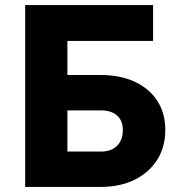

<svg xmlns="http://www.w3.org/2000/svg" viewBox="-20 -735 708 755"><path d="M79 0V-715H582V-574H245V-440H376Q453 -440 510 -413.5Q567 -387 598.5 -338.5Q630 -290 630 -224Q630 -157 598 -106.5Q566 -56 509 -28Q452 0 376 0ZM377 -301H245V-139H377Q417 -139 440 -161.5Q463 -184 463 -224Q463 -261 440 -281Q417 -301 377 -301Z"/></svg>

Font: Wix Madefor Text ExtraBold
Style: Regular
Weight: 800
Designer: Dalton Maag Ltd
Foundry: Dalton Maag Ltd
Version: Version 3.100